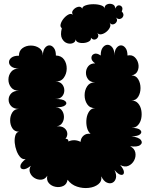

<svg xmlns="http://www.w3.org/2000/svg" viewBox="-20 -960 786 1003"><path d="M333 -21Q329 3 310.5 11.5Q292 20 270.5 16Q249 12 235.5 -3Q222 -18 227 -42Q215 -23 196 -21.5Q177 -20 160.5 -30Q144 -40 137 -57.5Q130 -75 141 -94Q116 -74 100.5 -76Q85 -78 86.5 -93.5Q88 -109 114 -129Q99 -126 87 -138Q75 -150 67 -171Q59 -192 57 -213.5Q55 -235 60 -252Q65 -269 79 -272Q56 -272 44.5 -290Q33 -308 33 -331.5Q33 -355 44.5 -373Q56 -391 79 -391Q52 -391 38.5 -405.5Q25 -420 25 -439Q25 -458 38.5 -472Q52 -486 79 -486Q52 -486 38 -503.5Q24 -521 24 -544Q24 -567 38 -584.5Q52 -602 79 -602Q53 -602 40 -612Q27 -622 27 -635.5Q27 -649 40 -659Q53 -669 79 -669Q79 -695 97.5 -708.5Q116 -722 141 -722Q166 -722 185 -709Q204 -696 204 -670Q204 -696 214.5 -709.5Q225 -723 238 -723Q251 -723 261.5 -709.5Q272 -696 272 -670Q301 -669 315 -648.5Q329 -628 328.5 -601Q328 -574 313 -553.5Q298 -533 269 -534Q293 -534 304.5 -520Q316 -506 316 -488Q316 -470 304.5 -456.5Q293 -443 269 -443Q308 -443 320.5 -432Q333 -421 320.5 -410Q308 -399 269 -399Q291 -399 302 -385Q313 -371 314 -352.5Q315 -334 305.5 -318.5Q296 -303 276 -300Q302 -302 316 -291Q330 -280 331.5 -264Q333 -248 322 -235Q339 -235 337 -221Q369 -235 401 -219Q402 -239 416.5 -251.5Q431 -264 453 -261Q439 -273 434 -295Q429 -317 432 -340Q435 -363 446.5 -379Q458 -395 477 -395Q449 -395 435.5 -415.5Q422 -436 422 -462.5Q422 -489 435.5 -509.5Q449 -530 477 -530Q453 -530 441 -545Q429 -560 429 -579.5Q429 -599 441 -614Q453 -629 477 -629Q457 -643 457.5 -658Q458 -673 472 -678.5Q486 -684 506 -670Q506 -698 517 -712Q528 -726 542 -726Q556 -726 567 -712Q578 -698 578 -670Q578 -696 588.5 -709.5Q599 -723 612 -723Q625 -723 635.5 -709.5Q646 -696 646 -670Q669 -675 683.5 -661.5Q698 -648 702.5 -627.5Q707 -607 698.5 -588.5Q690 -570 667 -566Q690 -566 702 -546Q714 -526 714 -500Q714 -474 702 -454.5Q690 -435 667 -435Q688 -435 701 -420.5Q714 -406 718 -384.5Q722 -363 718 -342Q714 -321 701 -306.5Q688 -292 667 -292Q701 -292 712.5 -281Q724 -270 712.5 -259Q701 -248 667 -248Q705 -243 716 -228.5Q727 -214 712.5 -202.5Q698 -191 660 -196Q683 -184 687 -163Q691 -142 681 -122.5Q671 -103 651.5 -94Q632 -85 608 -98Q628 -74 627.5 -59.5Q627 -45 612.5 -46.5Q598 -48 578 -72Q590 -47 585.5 -29.5Q581 -12 567.5 -5.5Q554 1 537.5 -6.5Q521 -14 509 -39Q513 -13 493.5 2.5Q474 18 443.5 21.5Q413 25 382.5 15Q352 5 333 -21ZM303 -813Q293 -820 297 -834.5Q301 -849 312.5 -863Q324 -877 337.5 -884Q351 -891 361 -883Q352 -895 362 -907.5Q372 -920 387 -924Q402 -928 410 -915Q410 -926 427.5 -932Q445 -938 468 -938Q491 -938 508.5 -932Q526 -926 526 -915Q526 -932 540 -937.5Q554 -943 568 -937.5Q582 -932 582 -915Q589 -931 599.5 -932Q610 -933 616.5 -924.5Q623 -916 616 -900Q628 -888 624 -876.5Q620 -865 608.5 -861.5Q597 -858 585 -869Q595 -858 589.5 -847Q584 -836 572.5 -833Q561 -830 552 -842Q560 -831 554.5 -818Q549 -805 536.5 -794.5Q524 -784 510 -781Q496 -778 487 -789Q497 -777 492 -766.5Q487 -756 476 -753.5Q465 -751 455 -763Q457 -751 445.5 -744Q434 -737 418 -735.5Q402 -734 389.5 -738.5Q377 -743 375 -755Q375 -741 361 -735Q347 -729 330.5 -734.5Q314 -740 304 -758.5Q294 -777 303 -813Z"/></svg>

Font: Rubik Bubbles
Style: Regular
Weight: 400
Designer: Hubert and Fischer, NaN
Foundry: Hubert and Fischer, NaN
Version: Version 2.200